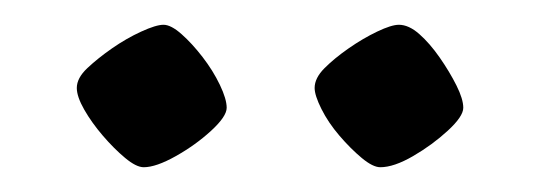

<svg xmlns="http://www.w3.org/2000/svg" viewBox="-20 -723 436 155"><path d="M287 -588Q281 -588 272 -595.5Q263 -603 254 -613.5Q245 -624 239.5 -635Q234 -646 234 -652Q234 -660 242 -668Q250 -676 261.5 -684Q273 -692 284.5 -697.5Q296 -703 302 -703Q310 -703 318.5 -695.5Q327 -688 335 -676.5Q343 -665 348.5 -654Q354 -643 354 -636Q354 -629 341.5 -617.5Q329 -606 313.5 -597Q298 -588 287 -588ZM96 -588Q90 -588 81 -595.5Q72 -603 63 -613.5Q54 -624 48 -634.5Q42 -645 42 -652Q42 -660 50.5 -668Q59 -676 70.5 -684Q82 -692 94 -697.5Q106 -703 112 -703Q118 -703 126.5 -695.5Q135 -688 143.5 -677Q152 -666 157.5 -654.5Q163 -643 163 -636Q163 -629 150.5 -617.5Q138 -606 122 -597Q106 -588 96 -588Z"/></svg>

Font: Texturina Medium 12pt Light
Style: Regular
Weight: 300
Version: Version 1.002